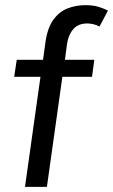

<svg xmlns="http://www.w3.org/2000/svg" viewBox="-20 -725 439 745"><path d="M77 0 137 -427H35L45 -493H147L156 -559Q164 -617 187 -648.5Q210 -680 242.5 -692.5Q275 -705 311 -705Q340 -705 360.5 -699Q381 -693 399 -684L366 -622Q355 -628 342.5 -631Q330 -634 319 -634Q283 -634 264 -611.5Q245 -589 240 -554L232 -493H346L337 -427H222L162 0Z"/></svg>

Font: Hanken Grotesk
Style: Italic
Weight: 400
Italic angle: -8°
Designer: Alfredo Marco Pradil
Foundry: Hanken Design Co.
Version: Version 3.013